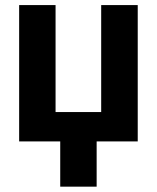

<svg xmlns="http://www.w3.org/2000/svg" viewBox="-20 -548 607 744"><path d="M195.3 -528.3V-113.8H372.1V-528.3H513.7V0H354.5V175.3H213.4V0H54.2V-528.3Z"/></svg>

Font: Roboto
Style: Bold
Weight: 700
Designer: Google
Version: Version 2.134; 2016; ttfautohint (v1.6)